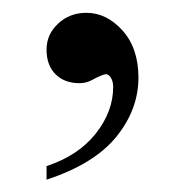

<svg xmlns="http://www.w3.org/2000/svg" viewBox="-20 -118 290 304"><path d="M53.7 166.5V145Q104 128.4 131.6 93.5Q159.2 58.6 159.2 19.5Q159.2 10.3 154.8 3.9Q151.4 -0.5 147.9 -0.5Q142.6 -0.5 124.5 9.3Q115.7 13.7 106 13.7Q82 13.7 67.9 -0.5Q53.7 -14.6 53.7 -39.6Q53.7 -63.5 72 -80.6Q90.3 -97.7 116.7 -97.7Q148.9 -97.7 174.1 -69.6Q199.2 -41.5 199.2 4.9Q199.2 55.2 164.3 98.4Q129.4 141.6 53.7 166.5Z"/></svg>

Font: Jameel Khushkhati
Style: Regular
Weight: 400
Version: Version 3.5